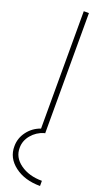

<svg xmlns="http://www.w3.org/2000/svg" viewBox="-200 -735 600 1050"><g transform="rotate(20 99.5 -210.0)"><path d="M90 -17V-700H120V0H115Q72 13 44 46.5Q16 80 16 121Q15 177 65.5 213.5Q116 250 192 250V280Q102 280 43.5 235.5Q-15 191 -14 123Q-14 76 15 37.5Q44 -1 90 -17Z"/></g></svg>

Font: Metropolitano Thin
Style: Regular
Weight: 250
Designer: Fonts by Alex Slobzheninov & Chris M. Simpson / Changes by Cristiano Sobral
Foundry: Fonts by Alex Slobzheninov & Chris M. Simpson / Changes by Cristiano Sobral
Version: Version 1.00;August 30, 2020;FontCreator 13.0.0.2681 64-bit